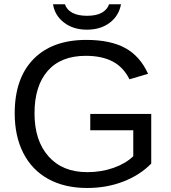

<svg xmlns="http://www.w3.org/2000/svg" viewBox="-20 -889 818 918"><path d="M50.3 -347.2Q50.3 -514.6 140.1 -606.4Q230 -698.2 392.6 -698.2Q506.8 -698.2 578.1 -659.7Q649.4 -621.1 688 -536.1L599.1 -509.8Q569.8 -568.4 518.3 -595.2Q466.8 -622.1 390.1 -622.1Q271 -622.1 208 -550Q145 -478 145 -347.2Q145 -216.8 211.9 -141.4Q278.8 -65.9 397 -65.9Q464.4 -65.9 522.7 -86.4Q581.1 -106.9 617.2 -142.1V-266.1H411.6V-344.2H703.1V-106.9Q648.4 -51.3 569.1 -20.8Q489.7 9.8 397 9.8Q289.1 9.8 210.9 -33.2Q132.8 -76.2 91.6 -157Q50.3 -237.8 50.3 -347.2ZM395.5 -747.1Q330.6 -747.1 286.4 -780.8Q242.2 -814.5 233.4 -868.7H290.5Q298.8 -842.8 325.4 -828.1Q352.1 -813.5 396.5 -813.5Q440.9 -813.5 467 -828.4Q493.2 -843.3 501.5 -868.7H558.6Q548.3 -813 504.4 -780Q460.4 -747.1 395.5 -747.1Z"/></svg>

Font: Arial
Style: Regular
Weight: 400
Designer: Steve Matteson
Foundry: Ascender Corporation
Version: Version 2.00.3